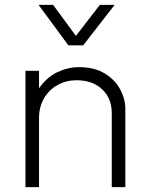

<svg xmlns="http://www.w3.org/2000/svg" viewBox="-20 -772 617 792"><path d="M85 0V-480H141V-408Q174 -454.5 217.5 -474.8Q261 -495 306 -495Q369.5 -495 412 -469Q454.5 -443 475.8 -403.2Q497 -363.5 497 -323V0H441V-306Q441 -366 401.5 -403.5Q362 -441 296 -441Q253 -441 217.8 -421.5Q182.5 -402 161.8 -366.8Q141 -331.5 141 -285V0ZM262 -585 139 -752H199L293 -624L392 -752H453L323 -585Z"/></svg>

Font: Geologica Cursive Thin
Style: Regular
Weight: 250
Designer: Sindre Bremnes, Frode Helland
Foundry: Monokrom Skriftforlag AS
Version: Version 1.010;gftools[0.9.28]